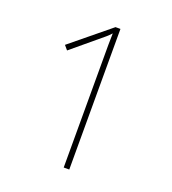

<svg xmlns="http://www.w3.org/2000/svg" viewBox="-123 -750 754 843"><g transform="rotate(20 254.5 -328.5)"><path d="M296 0H270V-508Q270 -541 270 -572.5Q270 -604 271 -627Q260 -615 249 -605.5Q238 -596 222 -583L108 -488L91 -508L273 -657H296Z"/></g></svg>

Font: Noto Sans Telugu SemiCondensed Thin
Style: Regular
Weight: 100
Width: 4
Designer: Jelle Bosma - Monotype Design Team
Foundry: Monotype Imaging Inc.
Version: Version 2.005; ttfautohint (v1.8.4.7-5d5b)